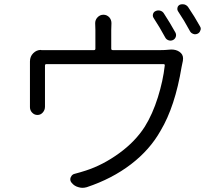

<svg xmlns="http://www.w3.org/2000/svg" viewBox="-20 -856 1040 911"><path d="M812.5 -701.2Q817.4 -691.4 814 -681.2Q810.5 -670.9 800.8 -666Q790 -661.1 779.3 -665Q768.6 -668.9 763.7 -678.7Q737.3 -727.5 709 -770.5Q703.1 -779.3 706.1 -789.6Q709 -799.8 718.8 -803.7Q729.5 -808.6 740.7 -805.2Q752 -801.8 757.8 -792Q787.1 -747.1 812.5 -701.2ZM507.8 -625Q507.8 -618.2 515.6 -618.2H741.2Q762.7 -618.2 779.3 -620.1Q786.1 -621.1 793 -621.1Q815.4 -621.1 831.1 -610.4Q848.6 -598.6 848.6 -579.1Q848.6 -573.2 847.7 -567.4Q844.7 -553.7 841.8 -539.1Q810.5 -350.6 742.2 -236.3Q691.4 -145.5 601.6 -76.7Q511.7 -7.8 391.6 32.2Q380.9 35.2 371.1 35.2Q362.3 35.2 352.5 32.2Q333 27.3 320.3 11.7Q313.5 3.9 313.5 -4.9Q313.5 -13.7 319.3 -21.5Q325.2 -29.3 334 -31.2Q360.4 -38.1 387.7 -46.9Q468.8 -73.2 545.4 -128.9Q622.1 -184.6 667 -254.9Q704.1 -314.5 729 -394Q753.9 -473.6 761.7 -544.9Q762.7 -551.8 755.9 -551.8H200.2Q193.4 -551.8 193.4 -544.9V-368.2Q193.4 -359.4 193.4 -349.6Q193.4 -334 183.1 -322.3Q172.9 -310.5 157.7 -310.5Q142.6 -310.5 131.8 -322.3Q122.1 -333 122.1 -347.7V-371.1V-546.9V-564.5Q122.1 -587.9 137.7 -603.5Q153.3 -619.1 173.8 -619.1Q175.8 -619.1 176.8 -618.2Q194.3 -618.2 210.9 -618.2H425.8Q432.6 -618.2 432.6 -625V-713.9L431.6 -746.1Q431.6 -761.7 442.4 -773.4Q454.1 -786.1 470.7 -786.1Q487.3 -786.1 499 -773.4Q508.8 -761.7 508.8 -746.1L507.8 -713.9ZM825.2 -801.8Q821.3 -807.6 821.3 -813.5Q821.3 -816.4 822.3 -820.3Q824.2 -829.1 834 -834Q839.8 -835.9 846.7 -835.9Q850.6 -835.9 854.5 -835Q865.2 -832 872.1 -823.2Q903.3 -777.3 928.7 -731.4Q932.6 -725.6 932.6 -719.7Q932.6 -715.8 930.7 -711.9Q927.7 -701.2 918 -696.3Q912.1 -693.4 905.3 -693.4Q901.4 -693.4 896.5 -695.3Q885.7 -699.2 880.9 -709Q853.5 -759.8 825.2 -801.8Z"/></svg>

Font: Gen Jyuu Gothic Normal
Style: Regular
Weight: 300
Designer: [Source Han Sans]
Ryoko NISHIZUKA  (kana & ideographs); Paul D. Hunt (Latin, Greek & Cyrillic); Wenlong ZHANG  (bopomofo
Version: Version 1.002.20150607